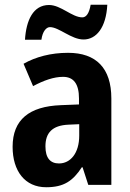

<svg xmlns="http://www.w3.org/2000/svg" viewBox="-20 -777 548 807"><path d="M431 -757H361C355 -722 343 -704 326 -704C283 -704 236 -756 186 -756C119 -756 90 -691 85 -610H154C159 -646 175 -663 190 -663C228 -663 280 -611 331 -611C385 -611 426 -661 431 -757ZM266 -555C194 -555 130 -538 79 -509L119 -415C164 -439 206 -454 245 -454C289 -454 312 -425 312 -363V-338L236 -335C103 -330 33 -274 33 -160C33 -58 85 10 174 10C248 10 286 -16 324 -74H327L351 0H448V-363C448 -491 384 -555 266 -555ZM313 -255V-207C313 -133 276 -90 228 -90C192 -90 171 -112 171 -162C171 -218 199 -250 268 -253Z"/></svg>

Font: Noto Sans Display SemiCondensed
Style: Bold
Weight: 700
Width: 4
Designer: Monotype Design Team
Foundry: Monotype Imaging Inc.
Version: Version 1.900